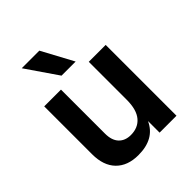

<svg xmlns="http://www.w3.org/2000/svg" viewBox="-203 -845 972 972"><g transform="rotate(-45 282.5 -359.5)"><path d="M333 -555H232L116 -724H242ZM379 -507H500V0H379V-83Q339 5 223 5Q146 5 103 -39Q60 -83 60 -164V-507H180V-192Q180 -144 203.5 -119Q227 -94 268 -94Q320 -94 349.5 -129Q379 -164 379 -235Z"/></g></svg>

Font: Hind Semibold
Style: Regular
Weight: 600
Designer: Manushi Parikh, Satya Rajpurohit
Foundry: Indian Type Foundry
Version: Version 1.201;PS 1.0;hotconv 1.0.78;makeotf.lib2.5.61930; tt